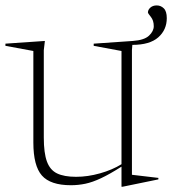

<svg xmlns="http://www.w3.org/2000/svg" viewBox="-29 -673 635 708"><path d="M132.5 -165.5Q132.5 -109 144 -77.5Q155.5 -46 181.5 -33.5Q207.5 -21 251.5 -21Q294.5 -21 339.8 -33.8Q385 -46.5 419 -67.5V-485L316.5 -504V-512L461 -522Q503 -525 520.5 -541.5Q538 -558 538 -576.5Q538 -597.5 527.2 -610.8Q516.5 -624 516.5 -627Q516.5 -637 525.5 -645Q534.5 -653 549 -653Q564 -653 575 -642.2Q586 -631.5 586 -606Q586 -563 554.5 -535.2Q523 -507.5 459 -507.5L457.5 -488V-28.5L555 -17V-11.5L423.5 15.5H419V-58.5Q375 -30.5 343.5 -15.8Q312 -1 285.8 4.5Q259.5 10 232.5 10Q157 10 125.5 -25.8Q94 -61.5 94 -147.5V-485L-9 -504V-512L136.5 -522L132.5 -488Z"/></svg>

Font: Newsreader Display ExtraLight
Style: Regular
Weight: 275
Designer: Hugues Gentile
Foundry: Production Type
Version: Version 1.002